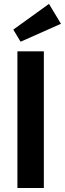

<svg xmlns="http://www.w3.org/2000/svg" viewBox="-20 -946 327 966"><path d="M67.6 0H200.6V-687.7H67.6ZM83.6 -736.1 286.7 -826.3 226.4 -926.4 46.9 -797Z"/></svg>

Font: Secuela Black
Style: Regular
Weight: 900
Designer: Fernando Haro
Foundry: deFharo
Version: Version 1.704